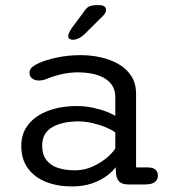

<svg xmlns="http://www.w3.org/2000/svg" viewBox="-20 -696 659 726"><path d="M466.5 1.5Q442 1.5 431.5 -8.8Q421 -19 419 -37.5L417 -64Q408.5 -50 386 -32.8Q363.5 -15.5 329.8 -3.2Q296 9 252 9Q197 9 153.8 -8.2Q110.5 -25.5 85.5 -59.5Q60.5 -93.5 60.5 -144Q60.5 -192.5 87.8 -226Q115 -259.5 162.5 -277.2Q210 -295 271 -295Q302.5 -295 332.2 -288.5Q362 -282 384.2 -273.2Q406.5 -264.5 416 -257.5V-329Q416 -356 403.5 -374Q391 -392 370.5 -402.8Q350 -413.5 325.2 -418Q300.5 -422.5 276 -422.5Q243.5 -422.5 210.5 -414.8Q177.5 -407 155 -397Q147.5 -394 140.2 -392.8Q133 -391.5 128 -391.5Q112 -391.5 101.8 -399.2Q91.5 -407 91.5 -421Q91.5 -434 101.5 -442.2Q111.5 -450.5 126 -457Q152 -469 194.2 -478.2Q236.5 -487.5 286 -487.5Q324 -487.5 360.8 -479.2Q397.5 -471 428 -453.8Q458.5 -436.5 476.5 -408.5Q494.5 -380.5 494.5 -341V-63H538.5Q557.5 -63 567.2 -55Q577 -47 577 -31.5Q577 -17 565.8 -7.8Q554.5 1.5 527.5 1.5ZM416 -194.5Q406 -203.5 382.8 -213.5Q359.5 -223.5 331.2 -230.2Q303 -237 277 -237Q215.5 -237 177.5 -215Q139.5 -193 139.5 -145.5Q139.5 -111.5 155.5 -90.8Q171.5 -70 199.5 -61Q227.5 -52 263.5 -52Q299.5 -52 331 -66.5Q362.5 -81 385 -100.5Q407.5 -120 416 -135ZM255 -545.5Q249.5 -545.5 243.8 -548.5Q238 -551.5 238 -559.5Q238 -570 252.5 -591.5L293.5 -646.5Q305 -665 315.5 -670.8Q326 -676.5 346 -676.5H357Q368 -676.5 374.5 -671.8Q381 -667 381 -658.5Q381 -646.5 367 -633.5L300.5 -567.5Q287.5 -555.5 276.2 -550.5Q265 -545.5 255 -545.5Z"/></svg>

Font: Sono ExtraLight Monospace
Style: Regular
Weight: 400
Version: Version 2.112